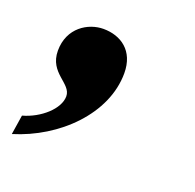

<svg xmlns="http://www.w3.org/2000/svg" viewBox="-73 -231 423 416"><g transform="rotate(20 138.5 -23.0)"><path d="M-8 118C91 88 176 5 176 -89C176 -141 141 -164 101 -164C66 -164 24 -139 24 -86C24 -34 75 -29 75 1C75 30 39 62 -1 73Z"/></g></svg>

Font: Noto Serif Semi
Style: Italic
Weight: 600
Italic angle: -12°
Designer: Monotype Design Team
Foundry: Monotype Imaging Inc.
Version: Version 1.901